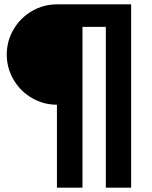

<svg xmlns="http://www.w3.org/2000/svg" viewBox="-20 -750 698 880"><path d="M11 -500Q11 -562 42 -615Q73 -668 126 -699Q179 -730 241 -730H581V110H465V-627H358V110H241V-270Q179 -270 126 -301Q73 -332 42 -385Q11 -438 11 -500Z"/></svg>

Font: Enso
Style: Bold
Weight: 700
Designer: Coji Morishita
Foundry: UNDERFOREST DESIGN
Version: Version 1.000